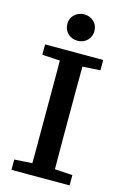

<svg xmlns="http://www.w3.org/2000/svg" viewBox="-130 -927 642 986"><g transform="rotate(15 190.5 -434.0)"><path d="M36 0V-55L171 -63H210L345 -55V0ZM130 0Q131 -51 131 -102Q131 -153 131 -205Q131 -257 131 -309V-359Q131 -410 131 -461.5Q131 -513 131 -564.5Q131 -616 130 -667H251Q251 -616 250.5 -565Q250 -514 250 -462.5Q250 -411 250 -359V-309Q250 -258 250 -206Q250 -154 250.5 -103Q251 -52 251 0ZM36 -612V-667H345V-612L210 -604H171ZM191 -728Q161 -728 140 -748Q119 -768 119 -798Q119 -829 140 -848.5Q161 -868 191 -868Q222 -868 242.5 -848.5Q263 -829 263 -798Q263 -768 242.5 -748Q222 -728 191 -728Z"/></g></svg>

Font: Source Serif 4 Medium
Style: Regular
Weight: 500
Designer: Frank Grießhammer
Foundry: Adobe Systems Incorporated
Version: Version 4.004;hotconv 1.0.116;makeotfexe 2.5.65601